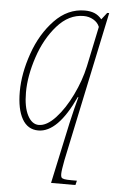

<svg xmlns="http://www.w3.org/2000/svg" viewBox="-55 -585 538 864"><g transform="rotate(5 214.0 -153.0)"><path d="M268 -34Q285 -109 298 -155H295Q219 10 131 10Q83 10 58 -34Q33 -78 33 -157Q33 -239 65 -330.5Q97 -422 156.5 -484Q216 -546 293 -546Q318 -546 336.5 -538.5Q355 -531 370 -513L394 -544H403L260 133Q251 180 251 196Q251 207 254 211.5Q257 216 267 218Q277 220 300 220H324L319 240H209ZM324 -297 362 -478Q354 -498 334 -509.5Q314 -521 290 -521Q223 -521 170.5 -461.5Q118 -402 89.5 -316Q61 -230 61 -156Q61 -90 80.5 -52.5Q100 -15 131 -15Q167 -15 206.5 -57.5Q246 -100 278 -166Q310 -232 324 -297Z"/></g></svg>

Font: Noto Serif NarrowThin
Style: Italic
Weight: 250
Width: 4
Italic angle: -12°
Designer: Monotype Design Team
Foundry: Monotype Imaging Inc.
Version: Version 1.001